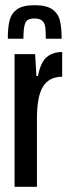

<svg xmlns="http://www.w3.org/2000/svg" viewBox="-20 -718 266 738"><path d="M36 -510H115L120 -426H126Q136 -478 159 -498Q182 -518 219 -518V-423Q169 -423 145.5 -385.5Q122 -348 122 -263V0H36ZM217 -569H156Q156 -599 154 -614Q152 -629 142.5 -638Q133 -647 113 -647Q84 -647 77 -629.5Q70 -612 70 -569H10Q10 -613 17 -640Q24 -667 46 -682.5Q68 -698 113 -698Q158 -698 180.5 -682.5Q203 -667 210 -640Q217 -613 217 -569Z"/></svg>

Font: Saira Ultra Condensed SemiBold
Style: Regular
Weight: 600
Width: 1
Designer: Hector Gatti with collaboration of the Omnibus-Type team
Foundry: Omnibus-Type
Version: Version 1.001; ttfautohint (v1.8)